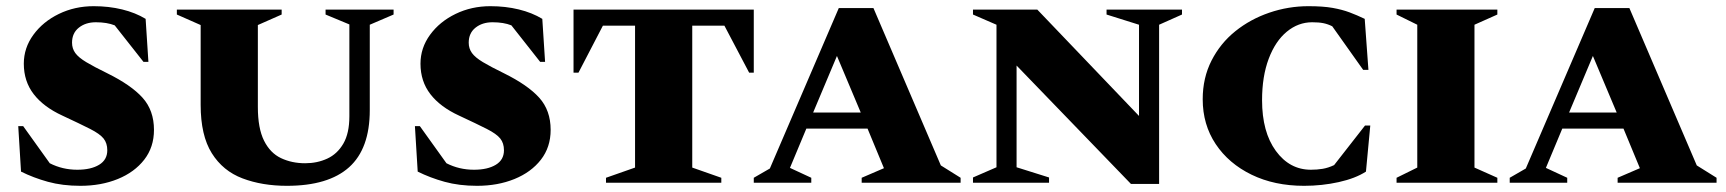

<svg xmlns="http://www.w3.org/2000/svg" viewBox="-20 -591 5582 621"><path d="M240 10Q182 10 135 -3Q88 -16 48 -36L39 -183H55L141 -63Q182 -42 230 -42Q274 -42 300.5 -58Q327 -74 327 -105Q327 -128 315 -143Q303 -158 271.5 -174Q240 -190 182 -217Q121 -245 89 -286.5Q57 -328 57 -385Q57 -436 88 -478.5Q119 -521 170.5 -546Q222 -571 283 -571Q332 -571 375 -560.5Q418 -550 451 -530L460 -391H444L351 -509Q326 -519 290 -519Q257 -519 235 -501.5Q213 -484 213 -453Q213 -434 223.5 -419.5Q234 -405 259 -390Q284 -375 327 -354Q404 -316 441 -275Q478 -234 478 -171Q478 -115 446.5 -74.5Q415 -34 361 -12Q307 10 240 10ZM112 -84Q117 -79 122 -75Z M908 10Q828 10 764.5 -14Q701 -38 665 -95.5Q629 -153 629 -252V-510L552 -544V-560H891V-544L814 -510V-245Q814 -176 834 -136Q854 -96 889 -79.5Q924 -63 967 -63Q1006 -63 1038.5 -78Q1071 -93 1090.5 -126.5Q1110 -160 1110 -215V-512L1033 -544V-560H1253V-544L1176 -511V-235Q1176 -110 1109 -50Q1042 10 908 10Z M1523 10Q1465 10 1418 -3Q1371 -16 1331 -36L1322 -183H1338L1424 -63Q1465 -42 1513 -42Q1557 -42 1583.5 -58Q1610 -74 1610 -105Q1610 -128 1598 -143Q1586 -158 1554.5 -174Q1523 -190 1465 -217Q1404 -245 1372 -286.5Q1340 -328 1340 -385Q1340 -436 1371 -478.5Q1402 -521 1453.5 -546Q1505 -571 1566 -571Q1615 -571 1658 -560.5Q1701 -550 1734 -530L1743 -391H1727L1634 -509Q1609 -519 1573 -519Q1540 -519 1518 -501.5Q1496 -484 1496 -453Q1496 -434 1506.5 -419.5Q1517 -405 1542 -390Q1567 -375 1610 -354Q1687 -316 1724 -275Q1761 -234 1761 -171Q1761 -115 1729.5 -74.5Q1698 -34 1644 -12Q1590 10 1523 10ZM1395 -84Q1400 -79 1405 -75Z M1940 0V-16L2034 -49V-508H1930L1851 -356H1835V-560H2418V-356H2403L2323 -508H2219V-49L2313 -16V0Z M2418 0V-16L2470 -46L2693 -565H2805L3023 -56L3087 -16V0H2767V-16L2839 -47L2786 -175H2588L2535 -48L2604 -16V0ZM2610 -227H2764L2687 -410Z M3127 0V-17L3203 -50V-511L3127 -544V-560H3335L3664 -216V-511L3559 -544V-560H3803V-544L3729 -511V4H3638L3268 -379V-50L3373 -17V0Z M4198 10Q4102 10 4028 -26Q3954 -62 3912 -125Q3870 -188 3870 -270Q3870 -339 3898.5 -395Q3927 -451 3975.5 -490Q4024 -529 4085.5 -550Q4147 -571 4212 -571Q4259 -571 4290 -565.5Q4321 -560 4345 -551Q4369 -542 4394 -530L4406 -365H4389L4289 -506Q4275 -513 4260.5 -516Q4246 -519 4224 -519Q4179 -519 4142 -488.5Q4105 -458 4083.5 -401Q4062 -344 4062 -267Q4062 -164 4106.5 -103Q4151 -42 4220 -42Q4240 -42 4258 -45Q4276 -48 4295 -57L4395 -185H4412L4398 -36Q4364 -14 4310 -2Q4256 10 4198 10Z M4497 0V-16L4564 -49V-511L4497 -544V-560H4823V-544L4749 -511V-49L4823 -16V0Z M4863 0V-16L4915 -46L5138 -565H5250L5468 -56L5532 -16V0H5212V-16L5284 -47L5231 -175H5033L4980 -48L5049 -16V0ZM5055 -227H5209L5132 -410Z"/></svg>

Font: Spectral SC ExtraBold
Style: Regular
Weight: 800
Designer: Jean-Baptiste Levee
Foundry: Production Type
Version: Version 2.001